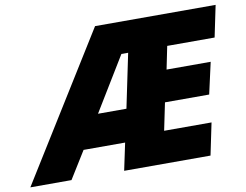

<svg xmlns="http://www.w3.org/2000/svg" viewBox="-138 -822 1191 929"><g transform="rotate(-10 457.0 -357.0)"><path d="M824.2 0H399.9L428.2 -133.8H224.1L141.1 0H-61L382.8 -713.9H975.1L942.9 -559.1H710L687 -446.8H903.8L869.1 -292H651.9L624 -157.2H856.9ZM462.9 -293.9 518.1 -559.1H484.9L323.2 -293.9Z"/></g></svg>

Font: TypoPRO Open Sans
Style: Italic
Weight: 800
Italic angle: -12°
Foundry: Ascender Corporation
Version: Version 1.10